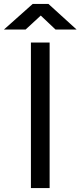

<svg xmlns="http://www.w3.org/2000/svg" viewBox="-83 -955 409 975"><path d="M74 0H169V-739H74ZM-63 -805H47L124 -876L199 -805H306L163 -935H83Z"/></svg>

Font: Involve Medium
Style: Regular
Weight: 500
Designer: Stefan Peev
Foundry: Context Ltd.
Version: Version 1.001